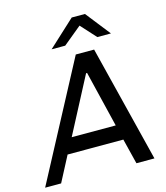

<svg xmlns="http://www.w3.org/2000/svg" viewBox="-165 -993 943 1091"><g transform="rotate(-15 307.0 -447.5)"><path d="M438 -895H360L203 -750H283L391 -839L472 -750H552ZM436 -686H328L-36 0H58L136 -149H464L501 0H607ZM363 -568 443 -238H184L357 -568Z"/></g></svg>

Font: Chivo
Style: Italic
Weight: 400
Italic angle: -8°
Designer: Hector Gatti
Foundry: Omnibus-Type
Version: Version 1.003;PS 001.003;hotconv 1.0.70;makeotf.lib2.5.58329